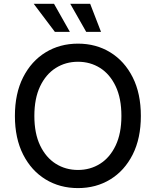

<svg xmlns="http://www.w3.org/2000/svg" viewBox="-20 -963 806 993"><path d="M383.3 9.8Q289.6 9.8 215.8 -35.2Q142.1 -80.1 99.6 -163.8Q57.1 -247.6 57.1 -363.3Q57.1 -479.5 99.6 -563.2Q142.1 -647 215.8 -692.1Q289.6 -737.3 383.3 -737.3Q477.1 -737.3 550.5 -692.1Q624 -647 666.3 -563.2Q708.5 -479.5 708.5 -363.3Q708.5 -247.6 666.3 -163.8Q624 -80.1 550.5 -35.2Q477.1 9.8 383.3 9.8ZM383.3 -84Q446.8 -84 497.6 -116Q548.3 -147.9 578.1 -210.4Q607.9 -272.9 607.9 -363.3Q607.9 -454.6 578.1 -517.1Q548.3 -579.6 497.6 -611.6Q446.8 -643.6 383.3 -643.6Q319.3 -643.6 268.3 -611.3Q217.3 -579.1 187.5 -516.6Q157.7 -454.1 157.7 -363.3Q157.7 -272.9 187.5 -210.7Q217.3 -148.4 268.3 -116.2Q319.3 -84 383.3 -84ZM425.8 -798.3 343.3 -943.4H446.3L502.4 -798.3ZM263.7 -798.3 154.3 -943.4H259.3L341.3 -798.3Z"/></svg>

Font: Inter Cardless
Style: Regular
Weight: 400
Designer: Rasmus Andersson
Foundry: rsms
Version: Version 4.001;git-9221beed3